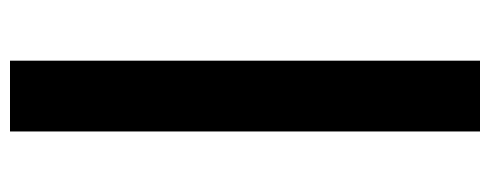

<svg xmlns="http://www.w3.org/2000/svg" viewBox="-315 -455 970 380"><g transform="rotate(90 170.0 -265.0)"><path d="M240.2 -730V200.2H100.1V-730Z"/></g></svg>

Font: Laconic
Style: Bold
Weight: 700
Designer: Robby Woodard
Version: Version 1.000